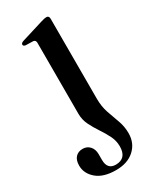

<svg xmlns="http://www.w3.org/2000/svg" viewBox="-197 -510 641 793"><g transform="rotate(-30 124.0 -114.0)"><path d="M186.5 -64.5Q186.5 -27 197 3.5Q207.5 34 218.2 63Q229 92 229 124Q229 171.5 196.5 201.2Q164 231 108.5 231Q49 231 17 203.8Q-15 176.5 -15 139Q-15 112.5 -2.2 99Q10.5 85.5 31.5 85.5Q52.5 85.5 65.5 100Q78.5 114.5 78.5 137.5V165Q78.5 211 119 211Q170.5 210.5 170.5 153Q170.5 126 158.2 101.8Q146 77.5 130 53.8Q114 30 101.8 5Q89.5 -20 89.5 -48V-387Q89.5 -400 78 -401.5L42 -402.5Q31.5 -404 31.5 -411.5Q31.5 -419 44 -423L148 -455Q165.5 -460.5 173.5 -460.5Q186.5 -460.5 186.5 -446Z"/></g></svg>

Font: Fraunces 72pt S000
Style: Regular
Weight: 400
Version: Version 1.000; ttfautohint (v1.8.3)